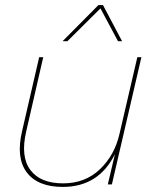

<svg xmlns="http://www.w3.org/2000/svg" viewBox="-20 -725 602 755"><path d="M375 -692 245 -563H226L367 -705H385L460 -563H444ZM520 -500H536L420 0H404L432 -119Q368 10 227 10Q128 10 85 -47.5Q42 -105 67 -210L134 -500H150L83 -208Q60 -109 99.5 -56.5Q139 -4 228 -4Q315 -4 373 -59.5Q431 -115 450 -199Z"/></svg>

Font: Elaine Sans Thin
Style: Italic
Weight: 250
Italic angle: -13°
Designer: Wei Huang
Foundry: Wei Huang
Version: Version 2.001;December 24, 2019;FontCreator 12.0.0.2547 64-b